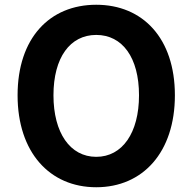

<svg xmlns="http://www.w3.org/2000/svg" viewBox="-20 -774 810 808"><path d="M385 14C581 14 716 -133 716 -373C716 -613 581 -754 385 -754C189 -754 54 -614 54 -373C54 -133 189 14 385 14ZM385 -114C275 -114 205 -215 205 -373C205 -532 275 -627 385 -627C495 -627 565 -532 565 -373C565 -215 495 -114 385 -114Z"/></svg>

Font: Noto Sans CJK KR Bold
Style: Regular
Weight: 700
Designer: Ryoko NISHIZUKA (kana & ideographs); Paul D. Hunt (Latin, Greek & Cyrillic); Wenlong ZHANG (bopomofo); Sandoll Communica
Foundry: Adobe Systems Incorporated
Version: Version 1.004;PS 1.004;hotconv 1.0.82;makeotf.lib2.5.63406